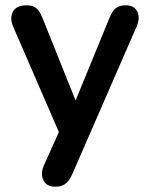

<svg xmlns="http://www.w3.org/2000/svg" viewBox="-20 -516 565 724"><path d="M188 188Q156 188 144 164Q132 140 145 109L202 -18L29 -417Q16 -449 29 -472.5Q42 -496 81 -496Q103 -496 116 -486Q129 -476 140 -449L265 -137L393 -449Q404 -476 417.5 -486Q431 -496 455 -496Q486 -496 497.5 -472.5Q509 -449 496 -418L252 142Q240 168 225.5 178Q211 188 188 188Z"/></svg>

Font: Chiron GoRound TC M
Style: Regular
Weight: 500
Designer: Ryoko NISHIZUKA 西塚涼子 (kana, bopomofo & ideographs); Paul D. Hunt (Latin, Greek & Cyrillic); Sandoll Communications 산돌커뮤니
Foundry: Adobe
Version: Version 1.000;hotconv 1.1.1;makeotfexe 2.6.0